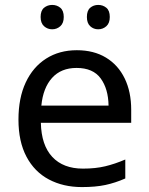

<svg xmlns="http://www.w3.org/2000/svg" viewBox="-20 -750 604 780"><path d="M292 -546Q361 -546 410.5 -516Q460 -486 486.5 -431.5Q513 -377 513 -304V-251H146Q148 -160 192.5 -112.5Q237 -65 317 -65Q368 -65 407.5 -74.5Q447 -84 489 -102V-25Q448 -7 408 1.5Q368 10 313 10Q237 10 178.5 -21Q120 -52 87.5 -113.5Q55 -175 55 -264Q55 -352 84.5 -415Q114 -478 167.5 -512Q221 -546 292 -546ZM291 -474Q228 -474 191.5 -433.5Q155 -393 148 -321H421Q420 -389 389 -431.5Q358 -474 291 -474ZM145 -681Q145 -707 159 -718.5Q173 -730 192 -730Q211 -730 225 -718.5Q239 -707 239 -681Q239 -656 225 -643.5Q211 -631 192 -631Q173 -631 159 -643.5Q145 -656 145 -681ZM333 -681Q333 -707 346.5 -718.5Q360 -730 379 -730Q398 -730 412 -718.5Q426 -707 426 -681Q426 -656 412 -643.5Q398 -631 379 -631Q360 -631 346.5 -643.5Q333 -656 333 -681Z"/></svg>

Font: Noto Sans PhagsPa
Style: Regular
Weight: 400
Designer: Monotype Design Team
Foundry: Monotype Imaging Inc.
Version: Version 2.004; ttfautohint (v1.8.4.7-5d5b)